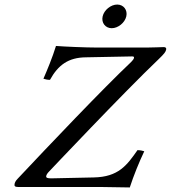

<svg xmlns="http://www.w3.org/2000/svg" viewBox="-20 -822 751 844"><path d="M431.2 -750C424.7 -722 443.1 -698 471.1 -698C499.1 -698 528.7 -722 535.2 -750C541.6 -778 523.2 -802 495.2 -802C467.2 -802 437.6 -778 431.2 -750ZM550.5 2C567.8 -51 590.9 -108 614.2 -157C607.7 -159 597.4 -162 584.4 -162C538.2 -96 501.2 -44 391.7 -42L205.8 -38C188.8 -38 181.2 -40 183.3 -49C184.5 -54 188 -60.1 195.7 -68C195.7 -68 525.3 -417 676.5 -561C703.5 -587 708.1 -594 710.4 -604C712.1 -611 708 -615 700 -615C688 -615 656.5 -613 626.5 -613H405.5C358.5 -613 262.4 -617 226.1 -620C210.4 -569 187.9 -515 170.9 -476C180.2 -473 188.7 -471 199.7 -471C236 -537 281.4 -569 356.6 -570L560.5 -574C566.5 -574 570.3 -573 568.9 -567C567.7 -562 563.6 -557 557 -550C433 -433 192.6 -180 57.3 -36C49.5 -28 45.8 -21 44.2 -14C41.9 -4 46 0 60 0H424C451 0 550.5 2 550.5 2Z"/></svg>

Font: Linux Libertine Mono O
Style: Mono Oblique
Weight: 400
Italic angle: -13°
Designer: Philipp H. Poll
Foundry: Philipp H. Poll
Version: Version 5.1.7